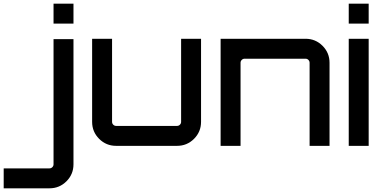

<svg xmlns="http://www.w3.org/2000/svg" viewBox="-207 -790 2065 1040"><path d="M83 -770H191V-662H83ZM191 -578V-220V100Q191 154 153 192Q115 230 61 230H-187V122H61Q70 122 76.5 115.5Q83 109 83 100V-578Z M774 -580H882V-130Q882 -76 844 -38Q806 0 752 0H422Q368 0 330 -38Q292 -76 292 -130V-580H400V-130Q400 -121 406.5 -114.5Q413 -108 422 -108H752Q761 -108 767.5 -114.5Q774 -121 774 -130Z M1448 -580Q1502 -580 1540 -542Q1578 -504 1578 -450V0H1470V-450Q1470 -459 1463.5 -465.5Q1457 -472 1448 -472H1118Q1109 -472 1102.5 -465.5Q1096 -459 1096 -450V0H988V-580Z M1682 0V-580H1790V0ZM1682 -770H1790V-662H1682Z"/></svg>

Font: Orbitron
Style: Regular
Weight: 500
Designer: Matt McInerney
Foundry: Matt McInerney
Version: 1.000